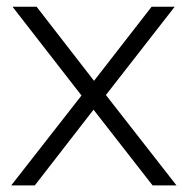

<svg xmlns="http://www.w3.org/2000/svg" viewBox="-20 -562 568 582"><path d="M442.5 0 263.5 -229.5 227 -272.5 18 -541.5H91L265 -317L301 -274L515 0ZM14 0 227 -272.5 265 -317 439.5 -541.5H509.5L301 -274L263.5 -229.5L85.5 0Z"/></svg>

Font: Encode Sans SemiExpanded Light
Style: Regular
Weight: 300
Width: 6
Designer: Multiple Designers
Foundry: Impallari Type
Version: Version 3.002